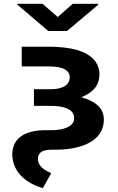

<svg xmlns="http://www.w3.org/2000/svg" viewBox="-20 -772 617 1003"><path d="M367.4 -154C367.4 -108.6 307.5 -92 249.7 -92H220C117.2 -92 44 -55.7 44 37C47.4 132.5 120.9 186 203.5 211L247.5 133C216.5 117.3 178.2 100.9 178.2 57C178.2 23.1 205.5 10 247.5 10H273.9C310.6 10 344.3 6.5 375.1 -0.5C453.9 -18.4 522.5 -61 522.5 -148C522.5 -214.9 467.2 -246.6 403.7 -264C456.7 -284 499.4 -319.2 499.4 -383C499.4 -408.3 493 -430.2 480.2 -448.5C438.2 -508.4 343.7 -528 234.3 -528H93.5V-425H234.3C272.4 -425 300.3 -420 317.9 -410C335.5 -400 344.3 -386.7 344.3 -370C344.3 -322.3 299.5 -306 245.3 -306H157.3V-219H242C307.2 -219 367.4 -205.8 367.4 -154ZM281.6 -683 202.4 -752H70.4V-748L232.1 -610H330L492.8 -747V-752H359.7Z"/></svg>

Font: Asimov
Style: Wid
Weight: 500
Designer: Google
Version: Version 2.000980; 2014